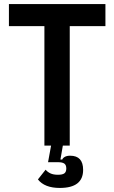

<svg xmlns="http://www.w3.org/2000/svg" viewBox="-20 -718 564 947"><path d="M275 209Q200 209 167 167L205 119Q214 130 228.5 137Q243 144 266 144Q288 144 297.5 137Q307 130 307 113Q307 96 297.5 89Q288 82 266 82H217L232 0H199V-589H24V-698H500V-589H324V0H290L278 69H287Q290 61 300 55.5Q310 50 326 50Q390 50 390 120Q390 209 275 209Z"/></svg>

Font: IBM Plex Sans Condensed SemiBold
Style: Regular
Weight: 600
Width: 3
Designer: Mike Abbink, Paul van der Laan, Pieter van Rosmalen
Foundry: Bold Monday
Version: Version 1.3